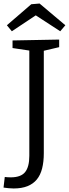

<svg xmlns="http://www.w3.org/2000/svg" viewBox="-41 -922 392 1087"><path d="M30 -693 294 -698V-655L196 -632L207 -651V-55Q207 -6 197.5 31.5Q188 69 167.5 94Q147 119 114.5 132Q82 145 36 145Q22 145 8 143.5Q-6 142 -21 140L-14 80Q-5 81 3 81.5Q11 82 20 82Q77 82 101 52.5Q125 23 125 -40V-651L137 -634L30 -650ZM26 -745 -2 -779 136 -898 183 -902 329 -779 300 -745 134 -853 187 -852Z"/></svg>

Font: Pack4
Style: Regular
Weight: 400
Version: Version 2.002